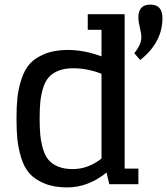

<svg xmlns="http://www.w3.org/2000/svg" viewBox="-20 -804 729 838"><path d="M457 0H584V-68H524V-742H363V-674H423V-558Q347 -586 276 -586Q218 -586 176 -569Q134 -552 110.5 -526Q87 -500 73.5 -458Q60 -416 56 -377.5Q52 -339 52 -286Q52 -233 56 -194.5Q60 -156 73 -114Q86 -72 109.5 -46Q133 -20 174.5 -3Q216 14 273 14Q365 14 445 -51ZM297 -66Q260 -66 233.5 -77Q207 -88 191.5 -106.5Q176 -125 167.5 -154.5Q159 -184 156 -214Q153 -244 153 -286Q153 -329 156 -359.5Q159 -390 168 -419.5Q177 -449 193 -467Q209 -485 235.5 -495.5Q262 -506 299 -506Q362 -506 423 -482V-112Q365 -66 297 -66ZM584 -728Q584 -710 590.5 -683Q597 -656 597 -642Q597 -609 566 -572L592 -542Q689 -619 689 -725Q689 -784 636 -784Q584 -784 584 -728Z"/></svg>

Font: Glegoo
Style: Bold
Weight: 700
Version: Version 2.0.1; ttfautohint (v0.9) -r 48 -G 60